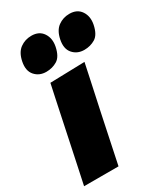

<svg xmlns="http://www.w3.org/2000/svg" viewBox="-184 -820 788 903"><g transform="rotate(-30 209.5 -368.5)"><path d="M-1 0Q10 -52.5 20.8 -102.2Q31.5 -152 44.5 -214.5L55 -264.5Q66 -317 74.5 -357.2Q83 -397.5 90.2 -431.5Q97.5 -465.5 105 -500.5L293 -505.5Q285.5 -469.5 278 -434.5Q270.5 -399.5 261.8 -358.8Q253 -318 241.5 -264.5L231 -214.5Q218 -152.5 207.5 -102.5Q197 -52.5 186 0ZM321.5 -554.5Q283.5 -554.5 260.5 -580.8Q237.5 -607 247 -654Q256 -698 282.8 -717.5Q309.5 -737 344 -737Q386 -737 406 -707Q426 -677 417.5 -635Q407.5 -586.5 381 -570.5Q354.5 -554.5 321.5 -554.5ZM115 -554.5Q77 -554.5 54 -580.8Q31 -607 40.5 -654Q49.5 -698 76.2 -717.5Q103 -737 137.5 -737Q179.5 -737 199.5 -707Q219.5 -677 211 -635Q201 -586.5 174.5 -570.5Q148 -554.5 115 -554.5Z"/></g></svg>

Font: Commissioner ExtraBold
Style: Italic
Weight: 800
Italic angle: -12°
Designer: Kostas Bartsokas
Foundry: Kostas Bartsokas
Version: Version 1.000; ttfautohint (v1.8.3)